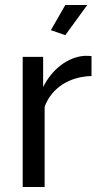

<svg xmlns="http://www.w3.org/2000/svg" viewBox="-20 -750 403 770"><path d="M242 -609 330 -730H242L184 -629ZM347 -445V-525C340 -526 331 -526 318 -526C252 -521 189 -473 153 -401V-522H71V0H159V-322C187 -398 259 -443 347 -445Z"/></svg>

Font: FIGSv2-sans-serif Medium
Style: Regular
Weight: 500
Designer: Matt McInerney, Pablo Impallari, Rodrigo Fuenzalida,Mirko Velimirovic
Foundry: Matt McInerney, Pablo Impallari, Rodrigo Fuenzalida
Version: Version 4.021;hotconv 1.0.109;makeotfexe 2.5.65596